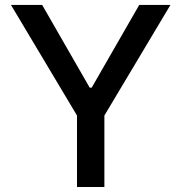

<svg xmlns="http://www.w3.org/2000/svg" viewBox="-20 -747 725 767"><path d="M23.8 -727.3H148.4L338.4 -396.7H346.2L536.2 -727.3H660.9L397 -285.5V0H287.6V-285.5Z"/></svg>

Font: Inter P Medium
Style: Regular
Weight: 500
Designer: Rasmus Andersson
Foundry: rsms
Version: Version 3.018;git-588b23468